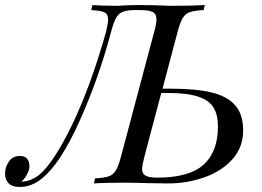

<svg xmlns="http://www.w3.org/2000/svg" viewBox="-85 -728 1040 762"><path d="M880 -211Q880 -143 837 -95.5Q794 -48 725.5 -24Q657 0 582 0L509 -1Q449 -3 410 -3Q330 -3 288 0L292 -20Q328 -22 346 -28Q364 -34 374.5 -51Q385 -68 395 -106L527 -602Q536 -634 536 -651Q536 -673 521 -680.5Q506 -688 468 -688H454Q420 -688 403 -681.5Q386 -675 376 -657.5Q366 -640 356 -602Q307 -417 231 -248Q155 -79 83 -21Q41 14 -6 14Q-37 14 -51 -0.5Q-65 -15 -65 -39Q-65 -64 -50 -86.5Q-35 -109 -6 -109Q14 -109 23 -97.5Q32 -86 32 -69Q32 -55 23 -37.5Q14 -20 0 -7H2Q38 -9 69 -33Q128 -81 201.5 -233.5Q275 -386 336 -602Q344 -636 344 -650Q344 -672 329.5 -679Q315 -686 277 -688L282 -708Q314 -705 375 -705Q391 -705 401 -706Q431 -708 464 -708Q516 -708 562 -706Q576 -705 599 -705Q685 -705 728 -708L723 -688Q686 -686 668.5 -680Q651 -674 640.5 -657Q630 -640 620 -602L560 -376H595Q693 -376 755 -361Q817 -346 848.5 -310Q880 -274 880 -211ZM780 -226Q780 -272 762.5 -301Q745 -330 701.5 -344.5Q658 -359 582 -359H555L488 -106Q479 -70 479 -57Q479 -39 492.5 -31Q506 -23 539 -23Q666 -23 723 -74.5Q780 -126 780 -226Z"/></svg>

Font: Playfair Display
Style: Italic
Weight: 400
Italic angle: -14°
Designer: Claus Eggers Sørensen
Foundry: Claus Eggers Sørensen
Version: Version 1.200; ttfautohint (v1.6)